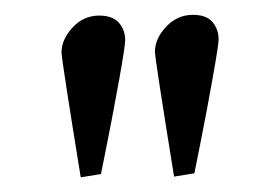

<svg xmlns="http://www.w3.org/2000/svg" viewBox="-20 -665 376 259"><path d="M214.8 -426.8Q189 -586.4 189 -595.2Q189 -612.8 204.1 -628.9Q219.2 -645 240.2 -645Q258.3 -645 266.6 -635.3Q274.9 -625.5 274.9 -611.8Q274.9 -604.5 266.8 -559.3Q258.8 -514.2 250.5 -472.7L242.2 -431.2ZM88.9 -425.8Q63 -585.4 63 -594.2Q63 -611.8 77.9 -627.9Q92.8 -644 113.8 -644Q131.8 -644 140.4 -634.3Q148.9 -624.5 148.9 -610.8Q148.9 -603.5 140.9 -558.3Q132.8 -513.2 124.5 -471.7L116.2 -430.2Z"/></svg>

Font: Linux Biolinum G
Style: Regular
Weight: 400
Designer: Philipp H. Poll
Foundry: Philipp H. Poll
Version: Version 1.1.0 ; ttfautohint (v1.6)